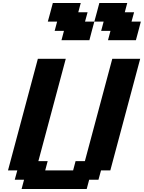

<svg xmlns="http://www.w3.org/2000/svg" viewBox="-20 -1270 966 1290"><path d="M125 0H562.5L579.1 -62.5H641.6L658.7 -125H721.2L921.9 -875H734.4L550.3 -187.5H487.8L471.2 -125H283.7L300.3 -187.5H237.8L421.9 -875H234.4L33.7 -125H96.2L79.1 -62.5H141.6ZM705.6 -1000H893.1Q898.9 -1020.5 909.9 -1062.5Q920.9 -1104.5 926.3 -1125H863.8L880.9 -1187.5H818.4L835 -1250H647.5Q642.1 -1229 630.9 -1187.5Q619.6 -1146 613.8 -1125H551.3L568.4 -1187.5H505.9L522.5 -1250H335Q329.6 -1229 318.4 -1187.5Q307.1 -1146 301.3 -1125H363.8L347.2 -1062.5H409.7L393.1 -1000H580.6Q585.9 -1020.5 596.9 -1062.3Q607.9 -1104 613.8 -1125H676.3L659.7 -1062.5H722.2Z"/></svg>

Font: Faithful 32x
Style: SemiboldOblique
Weight: 400
Foundry: Faithful Resource Pack
Version: Version 1.0; January 27, 2023